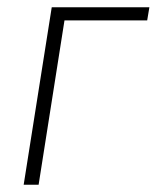

<svg xmlns="http://www.w3.org/2000/svg" viewBox="-20 -507 430 527"><path d="M45 0 122 -487H390L384 -451H157L86 0Z"/></svg>

Font: Nunito Sans 10pt Condensed ExtraLight
Style: Italic
Weight: 250
Width: 3
Italic angle: -9°
Designer: Vernon Adams
Foundry: Vernon Adams
Version: Version 3.101;gftools[0.9.27]